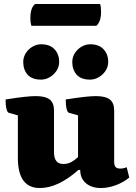

<svg xmlns="http://www.w3.org/2000/svg" viewBox="-20 -935 687 967"><path d="M181 12Q70 12 70 -139V-354L24 -367Q17 -369 12.5 -387Q8 -405 8 -434Q65 -443 101 -447Q137 -451 160 -451Q208 -451 230 -434Q252 -417 252 -379V-168Q252 -109 299 -109Q322 -109 341 -120Q360 -131 373 -144V-354L327 -367Q320 -369 315.5 -387Q311 -405 311 -434Q368 -443 404 -447Q440 -451 463 -451Q511 -451 533 -434Q555 -417 555 -379V-121Q555 -102 562 -94Q569 -86 585 -86Q604 -86 618 -93L631 -41Q603 -17 564 -2.5Q525 12 488 12Q441 12 412.5 -12.5Q384 -37 384 -79H375Q272 12 181 12ZM434 -534Q388 -534 366 -559Q344 -584 344 -623Q344 -647 357 -667.5Q370 -688 391 -700Q412 -712 434 -712Q478 -712 501.5 -687Q525 -662 525 -623Q525 -599 512 -579Q499 -559 478 -546.5Q457 -534 434 -534ZM187 -534Q141 -534 119 -559Q97 -584 97 -623Q97 -647 110 -667.5Q123 -688 144 -700Q165 -712 187 -712Q231 -712 254.5 -687Q278 -662 278 -623Q278 -599 265 -579Q252 -559 231 -546.5Q210 -534 187 -534ZM465 -805H138Q136 -811 134.5 -820.5Q133 -830 133 -844Q133 -896 157 -915H484Q489 -902 489 -876Q489 -825 465 -805Z"/></svg>

Font: Petrona Black
Style: Regular
Weight: 900
Designer: Ringo R. Seeber
Foundry: Ringo R. Seeber
Version: Version 2.001; ttfautohint (v1.8.3)